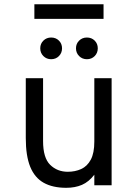

<svg xmlns="http://www.w3.org/2000/svg" viewBox="-20 -884 656 916"><path d="M296 12Q231.5 12 188.5 -12Q145.5 -36 124.2 -88.2Q103 -140.5 103 -225.5V-511H185.5V-211Q185.5 -131 219.2 -97.8Q253 -64.5 303.5 -64.5Q338.5 -64.5 367.2 -77.5Q396 -90.5 413 -122Q430 -153.5 430 -209V-511H512.5V0H430V-50.5Q404 -16.5 371.2 -2.2Q338.5 12 296 12ZM224 -601.5Q202 -601.5 187 -616.5Q172 -631.5 172 -653.5Q172 -675.5 187 -690.2Q202 -705 224 -705Q246.5 -705 261.2 -690.2Q276 -675.5 276 -653.5Q276 -631.5 261.2 -616.5Q246.5 -601.5 224 -601.5ZM394.5 -601.5Q372.5 -601.5 357.5 -616.5Q342.5 -631.5 342.5 -653.5Q342.5 -675.5 357.5 -690.2Q372.5 -705 394.5 -705Q417 -705 431.8 -690.2Q446.5 -675.5 446.5 -653.5Q446.5 -631.5 431.8 -616.5Q417 -601.5 394.5 -601.5ZM144 -794V-863.5H474V-794Z"/></svg>

Font: Overpass Mono Light
Style: Regular
Weight: 400
Monospace: yes
Version: Version 4.000